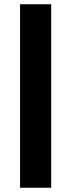

<svg xmlns="http://www.w3.org/2000/svg" viewBox="-20 -770 334 900"><path d="M74 110V-750H220V110Z"/></svg>

Font: Txt Sans
Style: Bold
Weight: 700
Designer: Open Source
Foundry: XRLN
Version: Version 1.0